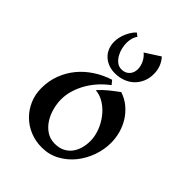

<svg xmlns="http://www.w3.org/2000/svg" viewBox="-182 -685 783 783"><g transform="rotate(45 209.0 -293.5)"><path d="M201.2 11.2Q165 11.2 133.5 -1.7Q102.1 -14.6 78.9 -37.6Q55.7 -60.5 42.2 -91.6Q28.8 -122.6 28.8 -159.2Q28.8 -200.7 42.5 -237.1Q56.2 -273.4 80.3 -302.7Q104.5 -332 137.5 -353.5Q170.4 -375 209 -387.2L223.1 -370.1Q201.2 -354 182.1 -333.3Q163.1 -312.5 148.9 -288.3Q134.8 -264.2 126.5 -237.5Q118.2 -210.9 118.2 -183.1Q118.2 -159.7 125 -133.8Q131.8 -107.9 145.5 -86.4Q159.2 -64.9 179.9 -51Q200.7 -37.1 228 -37.1Q252.4 -37.1 270.3 -45.9Q288.1 -54.7 299.8 -69.8Q311.5 -85 317.4 -105.2Q323.2 -125.5 323.2 -147.9Q323.2 -174.3 313 -201.9Q302.7 -229.5 284.9 -252.9Q267.1 -276.4 243.2 -292Q219.2 -307.6 191.9 -310.1Q209 -329.6 229.5 -346.2Q250 -362.8 271 -377.9Q299.3 -368.7 321 -350.6Q342.8 -332.5 357.7 -309.1Q372.6 -285.6 380.4 -258.1Q388.2 -230.5 388.2 -202.1Q388.2 -163.6 374.8 -125.5Q361.3 -87.4 336.7 -56.9Q312 -26.4 277.6 -7.6Q243.2 11.2 201.2 11.2ZM144 -594.7 158.2 -584Q150.4 -573.2 147.2 -560.3Q144 -547.4 144 -534.7Q144 -521.5 147.7 -505.6Q151.4 -489.7 159.2 -476.1Q167 -462.4 178.7 -453.1Q190.4 -443.8 206.1 -443.8Q227.1 -443.8 240 -457.3Q252.9 -470.7 252.9 -491.7Q252.9 -509.8 244.1 -527.6Q235.4 -545.4 221.2 -556.6L285.2 -597.7Q313 -566.9 313 -523.9Q313 -499 304.2 -478.8Q295.4 -458.5 280 -443.8Q264.6 -429.2 243.4 -421.4Q222.2 -413.6 197.8 -413.6Q177.7 -413.6 160.6 -420.2Q143.6 -426.8 131.1 -438.5Q118.7 -450.2 111.8 -466.8Q105 -483.4 105 -503.9Q105 -515.6 107.9 -528.3Q110.8 -541 116 -553Q121.1 -564.9 128.2 -575.9Q135.3 -586.9 144 -594.7Z"/></g></svg>

Font: Redressed
Style: Regular
Weight: 400
Designer: Astigmatic (AOETI)
Foundry: Astigmatic (AOETI)
Version: Version 1.001